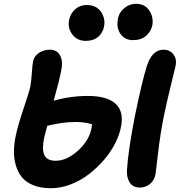

<svg xmlns="http://www.w3.org/2000/svg" viewBox="-20 -968 938 1001"><path d="M672.9 -758.8Q630.9 -758.8 608.2 -791Q585.4 -823.2 595.2 -872.1Q601.6 -904.8 628.9 -926.5Q656.2 -948.2 689 -948.2Q735.8 -948.2 758.8 -912.6Q781.7 -877 773.9 -835Q767.1 -803.7 741.5 -781.2Q715.8 -758.8 672.9 -758.8ZM426.8 -754.9Q383.3 -754.9 357.9 -787.4Q332.5 -819.8 339.8 -861.8Q347.2 -897.9 372.1 -919.9Q397 -941.9 431.2 -941.9Q482.4 -941.9 506.8 -906Q531.2 -870.1 522 -828.1Q516.1 -797.4 491.9 -776.1Q467.8 -754.9 426.8 -754.9ZM244.1 13.2Q191.9 13.2 153.6 -2.4Q115.2 -18.1 94 -44.2Q72.8 -70.3 62.5 -106.2Q52.2 -142.1 52.7 -179.9Q53.2 -217.8 62 -259.8Q73.2 -314 103.3 -403.3Q133.3 -492.7 138.2 -517.1Q143.1 -543.5 146 -587.6Q148.9 -631.8 152.8 -649.9Q158.7 -676.8 184.1 -692.9Q209.5 -709 240.2 -709Q276.4 -709 292.7 -679.7Q309.1 -650.4 299.8 -604Q291 -554.2 259.8 -442.9Q347.2 -467.8 438 -467.8Q536.6 -467.8 581.1 -428.5Q625.5 -389.2 611.8 -312Q604.5 -269 581.5 -222.9Q558.6 -176.8 522.5 -134.8Q486.3 -92.8 442.9 -59.3Q399.4 -25.9 347.2 -6.1Q294.9 13.7 244.1 13.2ZM709 9.8Q673.3 9.8 656.2 -16.6Q639.2 -43 642.1 -84Q648.4 -183.1 682.1 -356.9Q718.8 -537.1 744.1 -619.1Q771 -709 833 -709Q864.7 -709 883.5 -685.1Q902.3 -661.1 896 -627Q894 -618.2 870.6 -522.2Q847.2 -426.3 833 -356.9Q814.9 -265.1 803.7 -166.5Q792.5 -67.9 791 -61Q784.7 -27.3 761.7 -8.8Q738.8 9.8 709 9.8ZM210 -248Q197.8 -189.9 211.2 -159.9Q224.6 -129.9 270 -129.9Q327.6 -129.9 385 -181.2Q442.4 -232.4 456.1 -294.9Q458 -303.2 460 -319.8Q424.3 -332 373 -332Q307.1 -332 226.1 -312Q216.3 -275.9 210 -248Z"/></svg>

Font: Shantell Sans Normal
Style: Bold Italic
Weight: 700
Italic angle: -11.31°
Designer: Stephen Nixon, Anya Danilova, Shantell Martin
Foundry: Arrow Type
Version: Version 1.006;[559af2be0]